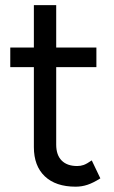

<svg xmlns="http://www.w3.org/2000/svg" viewBox="-20 -696 431 729"><path d="M108.6 -137.6V-676.4H193.4V-146.8Q193.4 -107.4 214.1 -86.5Q234.8 -65.6 273.2 -65.6Q286 -65.6 297.7 -69.7Q309.4 -73.8 328.4 -87L361 -18.8Q334.2 -1.8 312.4 5.5Q290.6 12.8 267.2 12.8Q191.6 12.8 150.1 -26.6Q108.6 -66 108.6 -137.6ZM19 -515.4H346V-441H19Z"/></svg>

Font: 寒蝉端黑体 Light
Style: Regular
Weight: 300
Designer: ChillDuanSans {Warren2060}; 
Source Han Sans {Ryoko NISHIZUKA 西塚涼子 (kana, bopomofo & ideographs); Paul D. Hunt (Latin, G
Foundry: ChillType&Adobe
Version: Version 1.300;Glyphs 3.3 (3306)